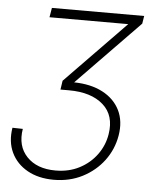

<svg xmlns="http://www.w3.org/2000/svg" viewBox="-53 -581 673 828"><g transform="rotate(5 284.0 -167.0)"><path d="M210.4 202.1Q144 202.1 96.2 175.3Q48.3 148.4 26.1 101.6Q3.9 54.7 13.7 -5.9L58.6 -4.9Q46.4 69.8 90.1 115.7Q133.8 161.6 214.4 161.6Q272.5 161.6 317.9 137.9Q363.3 114.3 392.3 74.5Q421.4 34.7 429.2 -13.7Q442.9 -96.2 390.9 -142.1Q338.9 -188 243.2 -188H205.6L211.4 -226.6L471.7 -494.1V-494.6H131.3L138.2 -535.6H537.6L532.2 -502L262.2 -224.6L261.7 -224.1Q333.5 -223.1 384.8 -196.5Q436 -169.9 459.7 -122.6Q483.4 -75.2 472.7 -11.7Q462.4 48.3 426.3 96.7Q390.1 145 334.5 173.6Q278.8 202.1 210.4 202.1Z"/></g></svg>

Font: Inter Display Extra Light
Style: Italic
Weight: 200
Italic angle: -9.39999°
Designer: Rasmus Andersson
Foundry: rsms
Version: Version 4.000;git-4fc901f